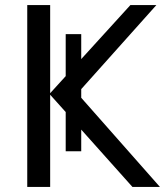

<svg xmlns="http://www.w3.org/2000/svg" viewBox="-20 -734 648 754"><path d="M608 0H500L299 -225V-140H238V-294L177 -362V0H87V-714H177V-368L238 -435V-600H299V-502L492 -714H594L299 -384V-350Z"/></svg>

Font: Advent Sans Logo
Style: Regular
Weight: 400
Designer: Types & Symbols
Foundry: Types & Symbols
Version: Version 1.002